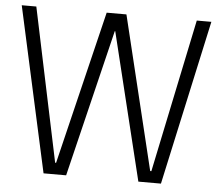

<svg xmlns="http://www.w3.org/2000/svg" viewBox="-51 -756 925 813"><g transform="rotate(5 412.0 -349.5)"><path d="M9 -700H71L208 -48H212L370 -700H454L612 -48H617L753 -700H815L662 1H566L413 -625H411L259 1H163Z"/></g></svg>

Font: Pathway Extreme 8pt Thin
Style: Regular
Weight: 100
Designer: Eduardo Rodriguez Tunni
Foundry: Eduardo Rodriguez Tunni
Version: Version 1.000